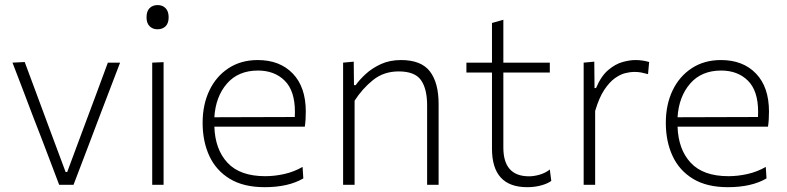

<svg xmlns="http://www.w3.org/2000/svg" viewBox="-20 -748 3184 777"><path d="M219.5 0Q202 -46.5 183.8 -94.2Q165.5 -142 148.5 -187L114.5 -274.5Q94 -329 72.8 -384.5Q51.5 -440 30.5 -494.5L80 -497Q105.5 -428.5 130.5 -361.2Q155.5 -294 181 -225L245.5 -52H252L316.5 -225.5Q342.5 -294.5 367.2 -361.2Q392 -428 416.5 -494.5H466Q445 -440 423.8 -384.2Q402.5 -328.5 381.5 -273.5L348 -185Q330 -138 312.8 -92.5Q295.5 -47 277.5 0Z M596 0V-494.5L642 -496.5V0ZM617 -629.5Q598 -629.5 585.5 -641.8Q573 -654 573 -678Q573 -703 585.5 -715.2Q598 -727.5 618 -727.5Q638 -727.5 650.2 -714.8Q662.5 -702 662.5 -678Q662.5 -654 650.2 -641.8Q638 -629.5 617 -629.5Z M1051 9.5Q966 9.5 910.2 -24.2Q854.5 -58 827.2 -116.8Q800 -175.5 800 -251Q800 -325 827.5 -382.2Q855 -439.5 905.2 -472.2Q955.5 -505 1023 -505Q1112.5 -505 1165 -450.2Q1217.5 -395.5 1217.5 -296.5Q1217.5 -261 1213.5 -235.5H847.5Q850.5 -143 901 -89Q951.5 -35 1053.5 -35Q1091.5 -35 1130.5 -43.8Q1169.5 -52.5 1204.5 -72.5L1207.5 -26Q1147 9.5 1051 9.5ZM1024 -462.5Q944 -462.5 898.2 -409.5Q852.5 -356.5 847.5 -273.5L1173 -274.5Q1173.5 -283.5 1173.5 -295.5Q1173.5 -380.5 1132.2 -421.5Q1091 -462.5 1024 -462.5Z M1368.5 0V-494.5L1411.5 -498.5L1412.5 -403.5H1419.5Q1434.5 -425 1460 -448.5Q1485.5 -472 1521.2 -488.5Q1557 -505 1603 -505Q1684.5 -505 1719.8 -459Q1755 -413 1755 -327.5V0H1708.5V-321Q1708.5 -389 1683.5 -424Q1658.5 -459 1593.5 -459Q1533 -459 1489.8 -424.2Q1446.5 -389.5 1415 -340.5V0Z M2113.5 9.5Q1971 9.5 1971 -146.5V-454.5H1867.5V-494.5H1971V-655L2017 -668V-494.5H2205V-454.5H2017V-151Q2017 -34.5 2121 -34.5Q2141 -34.5 2164.2 -41.2Q2187.5 -48 2205 -62L2211 -16Q2197.5 -5.5 2171 2Q2144.5 9.5 2113.5 9.5Z M2342 0V-494.5L2385 -498.5L2386 -391.5H2392Q2412.5 -440 2441 -464.2Q2469.5 -488.5 2498.8 -496.8Q2528 -505 2551.5 -505Q2580.5 -505 2607 -497L2602.5 -448Q2588 -452 2575.5 -454.5Q2563 -457 2546 -457Q2531.5 -457 2511.2 -452.2Q2491 -447.5 2468.8 -431.8Q2446.5 -416 2425.5 -384.5Q2404.5 -353 2388.5 -299V0Z M2925.5 9.5Q2840.5 9.5 2784.8 -24.2Q2729 -58 2701.8 -116.8Q2674.5 -175.5 2674.5 -251Q2674.5 -325 2702 -382.2Q2729.5 -439.5 2779.8 -472.2Q2830 -505 2897.5 -505Q2987 -505 3039.5 -450.2Q3092 -395.5 3092 -296.5Q3092 -261 3088 -235.5H2722Q2725 -143 2775.5 -89Q2826 -35 2928 -35Q2966 -35 3005 -43.8Q3044 -52.5 3079 -72.5L3082 -26Q3021.5 9.5 2925.5 9.5ZM2898.5 -462.5Q2818.5 -462.5 2772.8 -409.5Q2727 -356.5 2722 -273.5L3047.5 -274.5Q3048 -283.5 3048 -295.5Q3048 -380.5 3006.8 -421.5Q2965.5 -462.5 2898.5 -462.5Z"/></svg>

Font: Commissioner ExtraLight
Style: Regular
Weight: 200
Designer: Kostas Bartsokas
Foundry: Kostas Bartsokas
Version: Version 1.000; ttfautohint (v1.8.3)